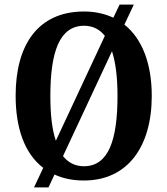

<svg xmlns="http://www.w3.org/2000/svg" viewBox="-20 -775 728 835"><path d="M168 -45 128 40H191L217 -16C253 1 296 10 345 10C535 10 640 -137 640 -358C640 -497 599 -606 521 -668L562 -755H500L473 -698C436 -715 394 -725 346 -725C145 -725 48 -580 48 -359C48 -217 87 -107 168 -45ZM436 -619 223 -163C206 -212 199 -278 199 -358C199 -550 239 -663 346 -663C384 -663 414 -647 436 -619ZM345 -52C306 -52 277 -68 254 -96L467 -552C483 -504 491 -438 491 -358C491 -166 452 -52 345 -52Z"/></svg>

Font: Noto Serif Armenian Condensed
Style: Bold
Weight: 700
Width: 3
Designer: Monotype Design Team
Foundry: Monotype Imaging Inc.
Version: Version 2.008